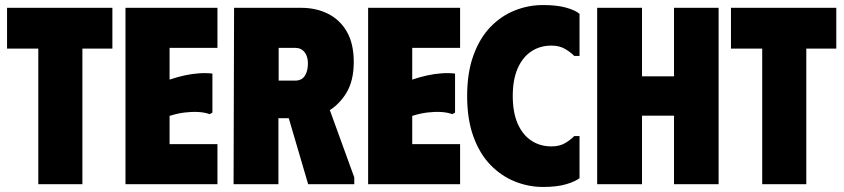

<svg xmlns="http://www.w3.org/2000/svg" viewBox="-20 -731 3348 762"><path d="M426 -700V-538H307V0H132V-538H8V-700Z M843 -700V-541H653V-415Q682 -425 711.5 -431.5Q741 -438 769.5 -440Q798 -442 823 -439V-284L812 -278Q793 -285 767.5 -286.5Q742 -288 713 -284.5Q684 -281 653 -271V-159H843V0H478V-700Z M909 -700H1175Q1235 -700 1282.5 -676Q1330 -652 1357 -604.5Q1384 -557 1384 -485Q1384 -410 1354 -361Q1327 -318 1289 -294L1386 -27V0H1203L1126 -262H1085V0H907ZM1086 -411H1151Q1169 -411 1180 -419.5Q1191 -428 1196.5 -444Q1202 -460 1202 -479Q1202 -497 1196.5 -510.5Q1191 -524 1180 -532.5Q1169 -541 1151 -541H1086Z M1806 -700V-541H1616V-415Q1645 -425 1674.5 -431.5Q1704 -438 1732.5 -440Q1761 -442 1786 -439V-284L1775 -278Q1756 -285 1730.5 -286.5Q1705 -288 1676 -284.5Q1647 -281 1616 -271V-159H1806V0H1441V-700Z M1834 -350Q1834 -443 1859 -511.5Q1884 -580 1926.5 -624Q1969 -668 2023 -689.5Q2077 -711 2135 -711Q2191 -711 2227.5 -700.5Q2264 -690 2280 -676V-509H2259Q2247 -522 2224 -536Q2201 -550 2169 -550Q2123 -550 2088.5 -527Q2054 -504 2034.5 -459.5Q2015 -415 2015 -350Q2015 -285 2034.5 -240.5Q2054 -196 2088.5 -173Q2123 -150 2169 -150Q2202 -150 2224.5 -164Q2247 -178 2259 -191H2280V-24Q2264 -11 2227.5 0Q2191 11 2135 11Q2078 11 2024 -10.5Q1970 -32 1927 -76Q1884 -120 1859 -188.5Q1834 -257 1834 -350Z M2655 -700H2832V0H2655V-272H2528V0H2350V-700H2528V-428H2655Z M3299 -700V-538H3180V0H3005V-538H2881V-700Z"/></svg>

Font: Phudu Light ExtraBold
Style: Regular
Weight: 800
Version: Version 1.005;gftools[0.9.23]